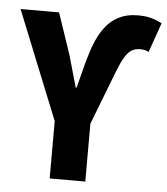

<svg xmlns="http://www.w3.org/2000/svg" viewBox="-52 -780 721 827"><g transform="rotate(5 308.0 -366.5)"><path d="M209 -209.5 5 -716H171.5L232 -537L271 -400H275L303 -509L315.5 -551Q334 -612.5 360.8 -652.8Q387.5 -693 424.8 -713Q462 -733 511 -733Q543.5 -733 567 -727Q590.5 -721 615.5 -707.5L570.5 -580Q561 -585 552.2 -586.8Q543.5 -588.5 532.5 -588.5Q511.5 -588.5 496 -578.8Q480.5 -569 466.8 -546Q453 -523 437 -482L332 -209.5ZM193.5 0V-321H347.5V0Z"/></g></svg>

Font: Google Sans Code
Style: Regular
Weight: 400
Monospace: yes
Designer: Google Sans Code Authors
Foundry: Google LLC
Version: Version 6.000